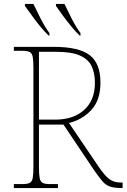

<svg xmlns="http://www.w3.org/2000/svg" viewBox="-20 -951 640 971"><path d="M50 0V-20H93Q118 -20 130 -26Q142 -32 145.5 -51Q149 -70 149 -108V-606Q149 -645 145.5 -663.5Q142 -682 130 -688Q118 -694 93 -694H50V-714H253Q378 -714 433 -672.5Q488 -631 488 -533Q488 -445 442.5 -395.5Q397 -346 329 -329L480 -106Q511 -61 534 -44.5Q557 -28 589 -28H600V0H596Q557 0 535 -8Q513 -16 496.5 -36Q480 -56 456 -90L301 -321H177V-108Q177 -70 180.5 -51Q184 -32 196 -26Q208 -20 233 -20H273V0ZM259 -346Q351 -346 405.5 -395Q460 -444 460 -532Q460 -582 443 -617Q426 -652 383.5 -670.5Q341 -689 264 -689H177V-346ZM383 -771Q363 -790 339.5 -818.5Q316 -847 295.5 -875.5Q275 -904 263 -921V-931H306Q322 -897 343.5 -855Q365 -813 387 -784V-771ZM226 -771Q206 -790 182.5 -818.5Q159 -847 139 -875.5Q119 -904 106 -921V-931H149Q165 -897 186.5 -855Q208 -813 230 -784V-771Z"/></svg>

Font: Noto Serif Thin
Style: Regular
Weight: 100
Designer: Monotype Design Team
Foundry: Monotype Imaging Inc.
Version: Version 2.015